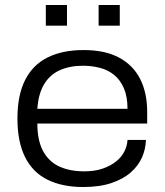

<svg xmlns="http://www.w3.org/2000/svg" viewBox="-20 -739 661 771"><path d="M314 12Q230 12 170.5 -17.5Q111 -47 80.5 -108.5Q50 -170 50 -263Q50 -356 80.5 -417Q111 -478 170.5 -508Q230 -538 316 -538Q402 -538 458.5 -507.5Q515 -477 543 -421.5Q571 -366 571 -290V-243H130Q130 -174 153.5 -131.5Q177 -89 219 -70Q261 -51 318 -51Q361 -51 392.5 -62Q424 -73 446 -90.5Q468 -108 479.5 -131Q491 -154 492 -177H566Q565 -141 550.5 -107.5Q536 -74 505.5 -47Q475 -20 427.5 -4Q380 12 314 12ZM130 -302H492Q492 -351 477.5 -384.5Q463 -418 438.5 -438Q414 -458 381.5 -466.5Q349 -475 313 -475Q260 -475 220 -457Q180 -439 157 -400.5Q134 -362 130 -302ZM164 -636V-719H249V-636ZM376 -636V-719H461V-636Z"/></svg>

Font: Archivo SemiExpanded Light
Style: Regular
Weight: 300
Width: 6
Designer: Hector Gatti
Foundry: Omnibus-Type
Version: Version 2.001